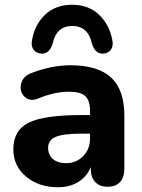

<svg xmlns="http://www.w3.org/2000/svg" viewBox="-20 -775 597 806"><path d="M152 -550Q132 -552 121 -566.5Q110 -581 114 -604Q124 -669 168 -712Q212 -755 283 -755Q353 -755 397 -712Q441 -669 452 -604Q456 -581 445.5 -566.5Q435 -552 415 -550Q380 -547 366 -592Q350 -666 283 -666Q217 -666 201 -592Q187 -547 152 -550ZM224 11Q142 11 89 -34Q36 -79 36 -148Q36 -228 100.5 -260Q165 -292 322 -292H358V-309Q358 -353 338 -371.5Q318 -390 270 -390Q209 -390 142 -362Q106 -347 83.5 -368.5Q61 -390 68.5 -422.5Q76 -455 111 -468Q196 -501 276 -501Q391 -501 446.5 -449.5Q502 -398 502 -290V-68Q502 -31 484 -11Q466 9 432 9Q398 9 379.5 -11Q361 -31 361 -68V-74Q346 -35 310 -12Q274 11 224 11ZM258 -90Q300 -90 329 -119.5Q358 -149 358 -194V-214H323Q246 -214 214 -200.5Q182 -187 182 -154Q182 -125 202 -107.5Q222 -90 258 -90Z"/></svg>

Font: Nunito ExtraBold
Style: Regular
Weight: 800
Designer: Vernon Adams
Foundry: Vernon Adams
Version: Version 3.602